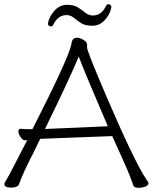

<svg xmlns="http://www.w3.org/2000/svg" viewBox="-20 -890 730 917"><path d="M512 -855Q505 -820 480 -793.5Q455 -767 421 -767Q387 -767 367.5 -779.5Q348 -792 332.5 -805Q317 -818 298 -818Q257 -818 235 -773Q231 -764 224 -764Q209 -764 209 -779Q216 -813 241 -840Q266 -867 300 -867Q334 -867 353.5 -854Q373 -841 388.5 -828.5Q404 -816 424 -816Q464 -816 486 -861Q491 -870 497 -870Q503 -870 507.5 -866Q512 -862 512 -855ZM135 -273Q311 -619 321 -680Q324 -699 331 -704.5Q338 -710 349 -710Q360 -710 378 -700Q396 -690 396 -676V-663Q396 -649 450 -520Q617 -124 678 -35Q689 -19 689 -15Q689 -5 674.5 1Q660 7 640.5 7Q621 7 617 -4Q601 -51 583 -91Q565 -131 549 -167Q533 -203 516 -240L172 -227Q156 -193 140 -161Q91 -67 71 -11Q65 6 33 6Q1 6 1 -10Q1 -17 5 -22.5Q9 -28 13.5 -36Q18 -44 28 -62.5Q38 -81 57 -118Q76 -155 110 -221L100 -220H99Q88 -220 78 -235.5Q68 -251 68 -263Q68 -275 78 -275H80Q98 -273 117 -273ZM495 -287Q384 -545 356 -620Q322 -535 195 -274Z"/></svg>

Font: LXGW WenKai Lite Light
Style: Regular
Weight: 300
Designer: LXGW / Fontworks Inc.
Foundry: LXGW / Fontworks Inc.
Version: Version 1.511; March 25, 2025